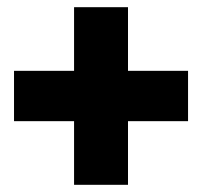

<svg xmlns="http://www.w3.org/2000/svg" viewBox="-20 -618 562 534"><path d="M336 -421H503V-281H336V-104H186V-281H19V-421H186V-598H336Z"/></svg>

Font: Bitter Pro Black
Style: Regular
Weight: 900
Designer: Sol Matas, and Bitter project Authors
Foundry: Sol Matas
Version: Version 1.010